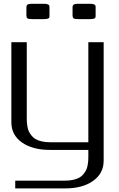

<svg xmlns="http://www.w3.org/2000/svg" viewBox="-20 -812 644 1040"><path d="M541.5 -583.5V58.1Q541.5 127.4 484.1 168Q426.8 208.5 333.5 208.5H62.5V166.5H333.5Q358.4 166.5 378.4 161.6Q398.4 156.7 411.1 149.4Q423.8 142.1 433.1 130.1Q442.4 118.2 447.3 107.7Q452.1 97.2 454.8 82.5Q457.5 67.9 458 58.3Q458.5 48.8 458.5 35.6V0H250Q156.2 0 98.9 -40.3Q41.5 -80.6 41.5 -149.9V-583.5H125V-172.9Q125 -159.7 125.5 -149.9Q126 -140.1 128.7 -125.5Q131.3 -110.8 136.2 -100.3Q141.1 -89.8 150.4 -78.1Q159.7 -66.4 172.4 -58.8Q185.1 -51.3 205.1 -46.4Q225.1 -41.5 250 -41.5H458.5V-583.5ZM498 -771V-729Q498 -720.2 496.8 -716.8Q495.6 -713.4 488.8 -710.9Q481.9 -708.5 466.8 -708.5H404.3Q383.8 -708.5 378.4 -712.6Q373 -716.8 373 -729V-771Q373 -776.4 373.5 -778.8Q374 -781.2 376.7 -784.9Q379.4 -788.6 386.2 -790Q393.1 -791.5 404.3 -791.5H466.8Q481.4 -791.5 488.5 -788.6Q495.6 -785.6 496.8 -782.2Q498 -778.8 498 -771ZM248 -771V-729Q248 -720.2 246.8 -716.8Q245.6 -713.4 238.8 -710.9Q231.9 -708.5 216.8 -708.5H154.3Q133.8 -708.5 128.4 -712.6Q123 -716.8 123 -729V-771Q123 -776.4 123.5 -778.8Q124 -781.2 126.7 -784.9Q129.4 -788.6 136.2 -790Q143.1 -791.5 154.3 -791.5H216.8Q231.4 -791.5 238.5 -788.6Q245.6 -785.6 246.8 -782.2Q248 -778.8 248 -771Z"/></svg>

Font: Gputeks
Style: Regular
Weight: 500
Version: Version 0.9